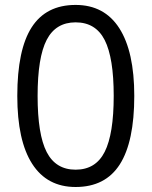

<svg xmlns="http://www.w3.org/2000/svg" viewBox="-20 -745 612 775"><path d="M522 -357.9Q522 -172.9 463.6 -81.5Q405.3 9.8 285.2 9.8Q169.9 9.8 109.9 -83.7Q49.8 -177.2 49.8 -357.9Q49.8 -544.4 107.9 -634.8Q166 -725.1 285.2 -725.1Q401.4 -725.1 461.7 -630.9Q522 -536.6 522 -357.9ZM131.8 -357.9Q131.8 -202.1 168.5 -131.1Q205.1 -60.1 285.2 -60.1Q366.2 -60.1 402.6 -132.1Q439 -204.1 439 -357.9Q439 -511.7 402.6 -583.3Q366.2 -654.8 285.2 -654.8Q205.1 -654.8 168.5 -584.2Q131.8 -513.7 131.8 -357.9Z"/></svg>

Font: Zoram GWebM
Style: Regular
Weight: 400
Foundry: Ascender Corporation
Version: Version 1.000